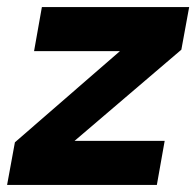

<svg xmlns="http://www.w3.org/2000/svg" viewBox="-32 -521 553 541"><path d="M-12 0 10 -120 306 -377H64L86 -501H501L479 -381L178 -124H432L410 0Z"/></svg>

Font: DM Sans 18pt Black
Style: Italic
Weight: 900
Italic angle: -10°
Designer: Colophon Foundry, Jonny Pinhorn
Foundry: Colophon Foundry
Version: Version 4.004;gftools[0.9.30]